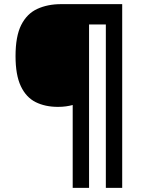

<svg xmlns="http://www.w3.org/2000/svg" viewBox="-20 -780 695 927"><path d="M570 127H491V-662H410V127H331V-273Q316 -269 298.5 -266.5Q281 -264 260 -264Q198 -264 152 -287Q106 -310 80.5 -364Q55 -418 55 -509Q55 -605 82.5 -659.5Q110 -714 160 -737Q210 -760 275 -760H570Z"/></svg>

Font: Noto Sans Adlam Unjoined
Style: Bold
Weight: 700
Version: Version 3.001